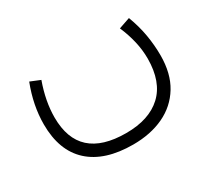

<svg xmlns="http://www.w3.org/2000/svg" viewBox="-100 -431 906 823"><g transform="rotate(-30 353.5 -19.5)"><path d="M550.8 -240.2 606.4 -259.3Q626.5 -206.1 635.3 -154.5Q644 -103 644 -53.7Q644 36.1 606.9 96.9Q569.8 157.7 504.2 188.7Q438.5 219.7 352.1 219.7Q211.9 219.7 137.2 151.6Q62.5 83.5 62.5 -46.9Q62.5 -140.1 100.1 -237.3L148.9 -217.3Q117.2 -128.9 117.2 -49.3Q117.2 162.1 350.6 162.1Q464.4 162.1 526.6 104.2Q588.9 46.4 589.4 -68.4Q589.4 -111.8 579.3 -154.8Q569.3 -197.8 550.8 -240.2Z"/></g></svg>

Font: Vazir Thin
Style: Thin
Weight: 100
Designer: Saber Rastikerdar
Foundry: Saber Rastikerdar
Version: Version 30.0.0